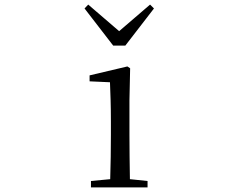

<svg xmlns="http://www.w3.org/2000/svg" viewBox="-20 -818 1040 838"><path d="M365 -798 349 -781 474 -619H527L652 -781L635 -798L500 -682ZM460 0H624V-28L547 -36C546 -92 545 -175 545 -229V-380L548 -520L536 -528L371 -489V-463L460 -459C462 -409 464 -356 464 -289V-229C464 -175 463 -92 461 -36L377 -28V0Z"/></svg>

Font: Harano Aji Mincho TW
Style: Regular
Weight: 400
Foundry: Masamichi Hosoda
Version: HaranoAjiMinchoTW-Regular version 20230610;ttx 4.39.4